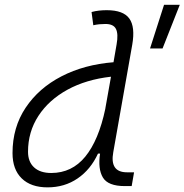

<svg xmlns="http://www.w3.org/2000/svg" viewBox="-20 -786 784 816"><path d="M182.1 10.3Q111.3 10.3 72.3 -27.8Q33.2 -65.9 33.2 -135.3Q33.2 -244.6 88.9 -328.1Q144.5 -411.6 241.5 -461.7Q338.4 -511.7 462.4 -521.5L475.6 -597.7Q483.4 -641.6 472.9 -662.8Q462.4 -684.1 428.2 -684.1Q415.5 -684.1 402.3 -682.9Q389.2 -681.6 376.5 -678.7L369.1 -734.9Q385.3 -739.3 401.4 -741Q417.5 -742.7 433.6 -742.7Q504.4 -742.7 529.8 -707Q555.2 -671.4 542 -595.7L461.4 -139.2Q445.8 -53.7 519.5 -53.7H549.8L539.6 4.9H510.7Q439 4.9 417.2 -31.7Q395.5 -68.4 405.3 -133.3H396.5Q365.2 -65.4 309.8 -27.6Q254.4 10.3 182.1 10.3ZM427.7 -324.2V-325.2L451.7 -460Q346.2 -448.2 266.8 -404.8Q187.5 -361.3 143.3 -293.5Q99.1 -225.6 99.1 -141.1Q99.1 -98.1 125 -74.5Q150.9 -50.8 197.8 -50.8Q285.6 -50.8 342.5 -120.4Q399.4 -189.9 427.7 -324.2ZM617.7 -580.1 677.2 -765.6H744.1L670.9 -580.1Z"/></svg>

Font: Cascadia Mono Light
Style: Italic
Weight: 300
Italic angle: -10°
Monospace: yes
Designer: Aaron Bell
Foundry: Saja Typeworks
Version: Version 2404.023; ttfautohint (v1.8.4)